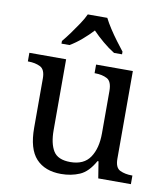

<svg xmlns="http://www.w3.org/2000/svg" viewBox="-86 -838 806 921"><g transform="rotate(10 317.5 -378.0)"><path d="M273 10Q194 10 151 -36.5Q108 -83 108 -186V-426Q108 -470 83.5 -482Q59 -494 26 -494H23V-536H202V-191Q202 -126 224 -90Q246 -54 307 -54Q373 -54 403 -98.5Q433 -143 433 -216V-422Q433 -469 409 -481.5Q385 -494 351 -494H348V-536H527V-109Q527 -65 551.5 -53.5Q576 -42 609 -42H612V0H453L440 -81H435Q404 -25 363 -7.5Q322 10 273 10ZM167 -619Q183 -638 202 -664Q221 -690 239 -717Q257 -744 267 -766H362Q373 -744 390.5 -717Q408 -690 427.5 -664Q447 -638 462 -619V-606H423Q395 -623 366 -647.5Q337 -672 314 -696Q292 -672 263.5 -647.5Q235 -623 206 -606H167Z"/></g></svg>

Font: Noto Serif Grantha
Style: Regular
Weight: 400
Designer: Monotype Design Team
Foundry: Monotype Imaging Inc.
Version: Version 2.004; ttfautohint (v1.8.4.7-5d5b)